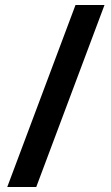

<svg xmlns="http://www.w3.org/2000/svg" viewBox="-20 -741 444 768"><path d="M398 -721 125 7H9L282 -721Z"/></svg>

Font: Noto Sans Lao UI ExtCond
Style: Bold
Weight: 700
Width: 2
Designer: Monotype Design Team
Foundry: Monotype Imaging Inc.
Version: Version 2.000; ttfautohint (v1.8.4.7-5d5b)